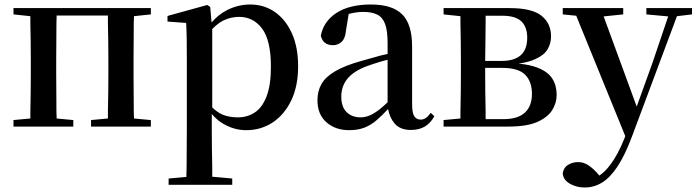

<svg xmlns="http://www.w3.org/2000/svg" viewBox="-20 -563 3100 854"><path d="M40 0V-29L115 -36Q115 -50 115 -67Q116 -108 116.5 -153Q117 -198 117 -232V-296Q117 -330 116.5 -374.5Q116 -419 115 -461Q115 -478 115 -491L40 -499V-527H651V-499L576 -491Q576 -477 575 -461Q575 -419 574.5 -374.5Q574 -330 574 -296V-232Q574 -198 574.5 -153Q575 -108 575 -67Q576 -50 576 -36L651 -29V0H385V-29L460 -36Q460 -50 460 -67Q461 -108 461.5 -153Q462 -198 462 -232V-296Q462 -330 461.5 -374.5Q461 -419 460 -461Q460 -479 460 -494H232Q231 -479 231 -461Q231 -419 230.5 -374.5Q230 -330 230 -296V-232Q230 -198 230.5 -153Q231 -108 231 -67Q231 -50 232 -36L306 -29V0Z M730 259V231L809 224Q809 202 810 179Q810 137 810.5 95.5Q811 54 811 19V-299Q811 -350 810.5 -387.5Q810 -425 808 -461L725 -467V-492L902 -541L915 -532L921 -463Q951 -498 988 -517Q1038 -543 1093 -543Q1154 -543 1202 -510Q1250 -477 1278 -415.5Q1306 -354 1306 -268Q1306 -180 1275.5 -116.5Q1245 -53 1193 -18.5Q1141 16 1075 16Q1028 16 985 -6Q951 -22 922 -56V19Q922 53 922.5 94.5Q923 136 924 179Q924 201 924 223L1013 231V259ZM924 -85Q947 -63 970 -53Q1000 -41 1038 -41Q1080 -41 1113 -62.5Q1146 -84 1165.5 -134Q1185 -184 1185 -266Q1185 -383 1146 -435.5Q1107 -488 1043 -488Q1009 -488 976 -473Q952 -462 924 -434Z M1533 16Q1472 16 1432 -19Q1392 -54 1392 -117Q1392 -158 1410 -189.5Q1428 -221 1470.5 -246Q1513 -271 1584 -291Q1625 -303 1673 -316Q1689 -320 1704 -323V-372Q1704 -426 1693 -456Q1682 -486 1658 -498Q1634 -510 1595 -510Q1568 -510 1540 -503Q1535 -502 1531 -501L1519 -428Q1516 -392 1499.5 -377Q1483 -362 1461 -362Q1417 -362 1407 -404Q1419 -468 1476.5 -505.5Q1534 -543 1630 -543Q1725 -543 1769 -499Q1813 -455 1813 -356V-100Q1813 -60 1823 -45.5Q1833 -31 1851 -31Q1863 -31 1873 -37.5Q1883 -44 1896 -61L1912 -46Q1895 -15 1869.5 0Q1844 15 1807 15Q1759 15 1734 -15Q1714 -39 1706 -78Q1680 -50 1657 -30Q1631 -7 1601.5 4.5Q1572 16 1533 16ZM1704 -297Q1692 -294 1680 -291Q1640 -279 1610 -268Q1552 -246 1525 -212.5Q1498 -179 1498 -133Q1498 -87 1522 -64Q1546 -41 1584 -41Q1603 -41 1623 -49Q1643 -57 1669 -77Q1685 -90 1704 -108Z M1953 0V-29L2028 -36Q2028 -50 2028 -67Q2029 -108 2029.5 -153Q2030 -198 2030 -232V-296Q2030 -330 2029.5 -374.5Q2029 -419 2028 -461Q2028 -478 2028 -491L1953 -499V-527H2247Q2346 -527 2388.5 -493Q2431 -459 2431 -401Q2431 -371 2416 -344.5Q2401 -318 2361 -300Q2333 -287 2287 -280Q2338 -275 2371 -262Q2417 -244 2436.5 -213.5Q2456 -183 2456 -141Q2456 -105 2436 -73Q2416 -41 2369.5 -20.5Q2323 0 2241 0ZM2140 -33H2219Q2283 -33 2314.5 -62Q2346 -91 2346 -145Q2346 -200 2316 -230.5Q2286 -261 2214 -261H2138V-232Q2138 -198 2138.5 -153Q2139 -108 2140 -67Q2140 -48 2140 -33ZM2138 -292H2211Q2325 -292 2325 -395Q2325 -443 2299 -468Q2273 -493 2214 -493H2140Q2140 -479 2140 -461Q2139 -418 2139 -370Q2138 -329 2138 -292Z M2581 271Q2544 271 2514.5 254Q2485 237 2483 208Q2487 182 2507 170Q2527 158 2551 158Q2575 158 2594.5 170.5Q2614 183 2632 202L2646 218Q2671 201 2692 173Q2728 127 2758 51L2761 42L2543 -493L2483 -499V-527H2752V-499L2665 -490L2812 -89L2882 -283L2952 -490L2855 -499V-527H3058V-499L2991 -491L2791 44Q2760 127 2727 177Q2694 227 2658 249Q2622 271 2581 271Z"/></svg>

Font: Early Summer Mincho SemiBold
Style: Regular
Weight: 600
Designer: GuiWonder
Version: Version 1.002